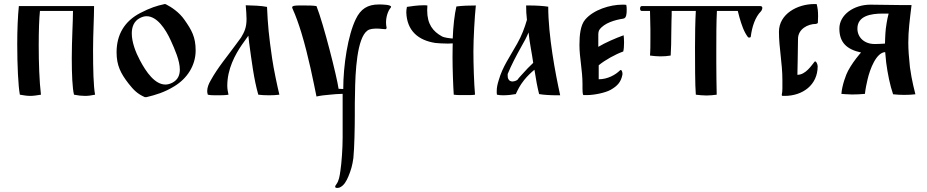

<svg xmlns="http://www.w3.org/2000/svg" viewBox="-20 -467 4570 947"><path d="M78 0C96 3 112 6 129 6C146 6 163 3 182 0C174 -66 171 -159 171 -243C171 -313 173 -376 177 -413H340C340 -363 334 -268 334 -180C334 -103 337 -31 345 0C365 4 382 6 399 6C415 6 430 4 449 0C441 -40 439 -128 439 -220C439 -300 444 -382 444 -437H73C68 -389 65 -320 65 -249C65 -146 70 -41 78 0Z M703 12C748 1 790 -11 839 -41C904 -80 945 -145 945 -218C945 -285 925 -319 890 -369C864 -407 824 -433 798 -446C796 -447 795 -447 794 -447C792 -447 790 -447 788 -446C755 -439 720 -428 672 -403C593 -362 555 -295 555 -209C555 -145 575 -105 614 -55C639 -23 658 -4 694 12H696H698H701ZM830 -59C818 -53 807 -50 796 -50C744 -50 701 -111 670 -170C649 -209 630 -259 630 -302C630 -335 641 -363 670 -378C682 -384 692 -387 703 -387C755 -387 797 -323 822 -268C842 -224 867 -168 867 -124C867 -96 857 -73 830 -59Z M1196 -373C1196 -330 1185 -309 1169 -282L1144 -248C1102 -190 1054 -134 1019 -70C1009 -53 1002 -35 1002 -18C1002 -12 1003 -6 1005 0C1017 3 1033 3 1049 3H1051C1069 3 1092 3 1107 0C1104 -14 1101 -28 1101 -44C1101 -127 1140 -198 1173 -246L1205 -291C1206 -279 1208 -267 1209 -255C1221 -168 1232 -76 1254 0C1269 2 1287 3 1308 3C1326 3 1343 2 1358 0C1349 -36 1329 -130 1322 -180C1306 -291 1301 -342 1297 -433C1267 -439 1227 -440 1192 -441C1194 -413 1196 -395 1196 -373Z M1849 -445C1793 -445 1759 -423 1735 -373C1696 -293 1673 -145 1673 -28C1665 -28 1658 -29 1650 -29C1642 -87 1576 -349 1541 -437C1523 -440 1502 -440 1481 -440H1469H1455C1439 -440 1421 -439 1421 -431C1421 -430 1422 -425 1423 -424C1439 -389 1453 -349 1466 -307C1502 -189 1527 -59 1541 9C1563 4 1584 2 1607 0C1627 -2 1649 -4 1666 -4H1670V211C1670 264 1665 336 1659 375C1655 403 1652 424 1639 442C1635 447 1633 451 1633 454C1633 458 1638 460 1643 460C1646 460 1652 459 1655 458C1677 448 1688 427 1698 404C1711 373 1718 349 1723 312C1728 263 1730 158 1730 103V74C1730 52 1730 28 1731 -4C1732 -116 1741 -279 1792 -316C1804 -325 1823 -326 1840 -326C1855 -326 1870 -323 1881 -323C1884 -323 1887 -327 1887 -329C1885 -339 1884 -347 1884 -356C1884 -385 1894 -414 1907 -429C1908 -431 1909 -432 1909 -433C1909 -444 1868 -445 1849 -445Z M2213 -277C2199 -278 2171 -281 2159 -288C2116 -312 2087 -347 2087 -416C2087 -425 2088 -431 2088 -440C2082 -441 2075 -441 2068 -441C2042 -441 2003 -436 1987 -433C1985 -423 1984 -414 1984 -406C1987 -316 2042 -268 2128 -255C2137 -254 2166 -252 2189 -252C2199 -252 2207 -253 2213 -253C2213 -253 2212 -223 2212 -184C2212 -132 2215 -43 2218 0C2227 1 2237 2 2246 2H2300C2308 2 2316 1 2323 0C2318 -54 2315 -150 2315 -214C2315 -273 2321 -385 2327 -440C2296 -440 2259 -439 2231 -435C2222 -396 2215 -337 2213 -277Z M2684 -434C2659 -438 2623 -440 2592 -440H2575C2575 -417 2576 -393 2579 -369C2567 -328 2553 -291 2531 -252C2493 -184 2459 -138 2440 -72C2433 -50 2430 -34 2430 -17C2430 -11 2430 -6 2431 0C2440 2 2450 3 2461 3C2484 3 2509 0 2524 -3C2535 -26 2543 -44 2565 -72C2581 -92 2600 -110 2616 -123C2623 -76 2631 -35 2639 -3C2660 1 2697 3 2727 3H2743C2719 -105 2684 -292 2684 -434ZM2610 -157C2593 -141 2574 -122 2554 -99C2547 -91 2537 -81 2533 -74C2525 -67 2512 -65 2505 -65C2504 -65 2497 -68 2495 -68C2490 -74 2484 -76 2484 -93V-102C2503 -148 2524 -188 2553 -240C2566 -262 2577 -283 2587 -307C2593 -249 2603 -208 2610 -157Z M2853 -54V-31C2853 -24 2853 1 2858 2H2863H2875C2910 2 2965 -9 2992 -24C3025 -43 3043 -62 3050 -99C3052 -108 3046 -128 3038 -120C3016 -98 2977 -76 2933 -76V-145C2964 -171 3017 -200 3054 -213C3057 -224 3058 -241 3058 -258C3058 -271 3057 -284 3056 -293C3019 -280 2964 -256 2931 -236V-294C2931 -304 2932 -314 2937 -321C2961 -354 3014 -369 3054 -375C3071 -377 3071 -403 3071 -420C3071 -427 3071 -434 3069 -443C3063 -444 3056 -444 3049 -444C2989 -444 2907 -419 2866 -370C2843 -343 2838 -294 2838 -245C2838 -183 2853 -120 2853 -54Z M3515 0C3514 -48 3513 -107 3513 -159V-217C3513 -285 3513 -356 3516 -413H3619L3627 -382C3637 -347 3649 -310 3669 -284C3672 -280 3682 -281 3683 -286C3689 -335 3705 -383 3733 -411C3736 -414 3740 -422 3740 -428C3740 -433 3737 -437 3730 -437H3145C3139 -437 3137 -430 3137 -425C3137 -419 3139 -413 3145 -413H3186C3186 -385 3188 -352 3188 -321V-278C3188 -251 3188 -215 3186 -193C3203 -191 3218 -189 3236 -189C3255 -189 3270 -190 3288 -193C3290 -223 3291 -268 3291 -303L3292 -365C3293 -385 3293 -401 3293 -413H3412C3409 -363 3408 -292 3408 -233C3408 -169 3408 -42 3412 0C3429 2 3447 4 3465 4C3483 4 3498 2 3515 0Z M4013 -140C4013 -148 4007 -164 4001 -164C4000 -164 3999 -164 3998 -163C3983 -145 3954 -98 3913 -98C3913 -125 3916 -215 3916 -275C3916 -324 3965 -349 4004 -349C4007 -349 4014 -352 4014 -355C4014 -360 4015 -372 4015 -387C4015 -413 4013 -428 4008 -447H3996C3913 -447 3822 -398 3822 -310C3822 -230 3839 -157 3839 -72V-31C3839 -19 3838 -9 3836 0C3835 3 3838 6 3840 6H3850C3939 6 4013 -48 4013 -140Z M4209 -326C4209 -389 4276 -400 4333 -400H4363C4360 -389 4355 -370 4349 -325C4346 -299 4345 -252 4345 -252C4319 -250 4303 -250 4293 -250C4245 -250 4209 -281 4209 -326ZM4120 -326C4120 -256 4158 -223 4227 -208L4219 -199C4196 -171 4180 -149 4163 -118C4153 -100 4133 -46 4130 -4C4130 -4 4163 -1 4182 -1C4203 -1 4224 -2 4246 -4C4249 -30 4254 -54 4259 -75C4271 -127 4302 -208 4346 -210L4351 -158C4358 -104 4370 -45 4385 -2C4404 0 4422 1 4439 1C4460 1 4478 0 4495 -2C4494 -7 4477 -68 4468 -136C4463 -183 4460 -222 4460 -257C4460 -316 4467 -367 4476 -442H4469H4439H4428L4273 -444C4191 -444 4120 -394 4120 -326Z"/></svg>

Font: Ponomar Unicode
Style: Regular
Weight: 400
Version: 1.3